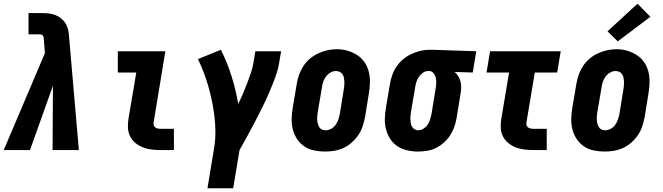

<svg xmlns="http://www.w3.org/2000/svg" viewBox="-37 -805 3557 1030"><path d="M-17 0 204 -520 198 -594Q198 -599 197 -604.5Q196 -610 193 -614Q190 -618 185 -619.5Q180 -621 175 -621H116V-735H175Q193 -735 210.5 -734Q228 -733 244.5 -729Q261 -725 275.5 -717Q290 -709 301 -697Q310 -688 316 -677Q322 -666 326 -654Q330 -642 331.5 -629Q333 -616 334 -603L386 0H245L247 -345L124 0Z M824 0Q800 0 775.5 -3Q751 -6 729.5 -14.5Q708 -23 690 -37.5Q672 -52 661.5 -72.5Q651 -93 649.5 -117.5Q648 -142 652 -166L694 -416H595V-530H850L787 -147Q786 -140 788 -133Q790 -126 796 -121.5Q802 -117 809 -115.5Q816 -114 824 -114H896V0Z M1076 205 1113 -19Q1119 -60 1118.5 -101.5Q1118 -143 1113 -183.5Q1108 -224 1100 -263Q1092 -302 1081 -340.5Q1070 -379 1056 -416Q1042 -453 1025 -488L1148 -538Q1182 -470 1205 -397Q1228 -324 1241 -248Q1255 -276 1267 -304Q1279 -332 1290 -361Q1301 -390 1310.5 -418.5Q1320 -447 1324 -477L1333 -530H1471L1462 -477Q1456 -435 1441 -394Q1426 -353 1409 -313Q1392 -273 1372.5 -233.5Q1353 -194 1332.5 -155Q1312 -116 1291 -77Q1270 -38 1248 0L1214 205Z M1706 8Q1677 8 1648 2Q1619 -4 1596 -19.5Q1573 -35 1557.5 -58Q1542 -81 1534.5 -108.5Q1527 -136 1527.5 -165.5Q1528 -195 1533 -225L1555 -355Q1559 -380 1567.5 -404Q1576 -428 1590.5 -450.5Q1605 -473 1626 -490.5Q1647 -508 1671 -519Q1695 -530 1720 -535.5Q1745 -541 1770 -541Q1800 -541 1827.5 -533Q1855 -525 1878.5 -510Q1902 -495 1918 -472Q1934 -449 1941 -421.5Q1948 -394 1947.5 -364.5Q1947 -335 1942 -305L1921 -175Q1916 -151 1908 -126.5Q1900 -102 1885 -80Q1870 -58 1849.5 -40Q1829 -22 1805 -11Q1781 0 1756 4Q1731 8 1706 8ZM1709 -106Q1724 -106 1739 -114Q1754 -122 1763.5 -135.5Q1773 -149 1778 -164Q1783 -179 1786 -194L1807 -324Q1809 -335 1810 -346Q1811 -357 1810.5 -367.5Q1810 -378 1808 -388Q1806 -398 1800.5 -406.5Q1795 -415 1785.5 -419.5Q1776 -424 1765 -424Q1750 -424 1735.5 -415.5Q1721 -407 1711.5 -394Q1702 -381 1697 -366Q1692 -351 1690 -336L1668 -206Q1666 -195 1665 -184.5Q1664 -174 1664.5 -163.5Q1665 -153 1667.5 -143Q1670 -133 1675 -124Q1680 -115 1689 -110.5Q1698 -106 1709 -106Z M2205 8Q2176 8 2147.5 1.5Q2119 -5 2096 -20Q2073 -35 2057.5 -58Q2042 -81 2034.5 -108.5Q2027 -136 2027.5 -165.5Q2028 -195 2033 -225L2055 -355Q2059 -379 2067.5 -403Q2076 -427 2090.5 -448.5Q2105 -470 2125.5 -487Q2146 -504 2169.5 -515Q2193 -526 2217.5 -532Q2242 -538 2267 -538Q2271 -538 2275 -538Q2279 -538 2283 -538L2518 -530L2499 -416L2402 -419Q2413 -409 2421 -396.5Q2429 -384 2433 -369Q2437 -354 2437 -337.5Q2437 -321 2434 -305L2413 -175Q2409 -151 2401 -127Q2393 -103 2379 -81Q2365 -59 2345 -41Q2325 -23 2302 -11.5Q2279 0 2254 4Q2229 8 2205 8ZM2207 -106Q2222 -106 2235.5 -115Q2249 -124 2257.5 -137Q2266 -150 2270.5 -164.5Q2275 -179 2278 -194L2299 -324Q2302 -339 2303 -354.5Q2304 -370 2301.5 -384Q2299 -398 2290 -410.5Q2281 -423 2267 -424H2264Q2263 -424 2262 -424Q2261 -424 2260 -424Q2245 -424 2231.5 -414.5Q2218 -405 2209.5 -392Q2201 -379 2196.5 -364.5Q2192 -350 2190 -336L2168 -206Q2166 -195 2165 -184.5Q2164 -174 2164.5 -163.5Q2165 -153 2167 -143Q2169 -133 2174 -124.5Q2179 -116 2188 -111Q2197 -106 2207 -106Z M2824 0Q2800 0 2775.5 -3Q2751 -6 2729.5 -14.5Q2708 -23 2690 -37.5Q2672 -52 2661.5 -72.5Q2651 -93 2649.5 -117.5Q2648 -142 2652 -166L2694 -416H2573L2592 -530H2971L2952 -416H2832L2787 -147Q2786 -140 2788 -133Q2790 -126 2796 -121.5Q2802 -117 2809 -115.5Q2816 -114 2824 -114H2896V0Z M3206 8Q3177 8 3148 2Q3119 -4 3096 -19.5Q3073 -35 3057.5 -58Q3042 -81 3034.5 -108.5Q3027 -136 3027.5 -165.5Q3028 -195 3033 -225L3055 -355Q3059 -380 3067.5 -404Q3076 -428 3090.5 -450.5Q3105 -473 3126 -490.5Q3147 -508 3171 -519Q3195 -530 3220 -535.5Q3245 -541 3270 -541Q3300 -541 3327.5 -533Q3355 -525 3378.5 -510Q3402 -495 3418 -472Q3434 -449 3441 -421.5Q3448 -394 3447.5 -364.5Q3447 -335 3442 -305L3421 -175Q3416 -151 3408 -126.5Q3400 -102 3385 -80Q3370 -58 3349.5 -40Q3329 -22 3305 -11Q3281 0 3256 4Q3231 8 3206 8ZM3209 -106Q3224 -106 3239 -114Q3254 -122 3263.5 -135.5Q3273 -149 3278 -164Q3283 -179 3286 -194L3307 -324Q3309 -335 3310 -346Q3311 -357 3310.5 -367.5Q3310 -378 3308 -388Q3306 -398 3300.5 -406.5Q3295 -415 3285.5 -419.5Q3276 -424 3265 -424Q3250 -424 3235.5 -415.5Q3221 -407 3211.5 -394Q3202 -381 3197 -366Q3192 -351 3190 -336L3168 -206Q3166 -195 3165 -184.5Q3164 -174 3164.5 -163.5Q3165 -153 3167.5 -143Q3170 -133 3175 -124Q3180 -115 3189 -110.5Q3198 -106 3209 -106ZM3277 -583 3222 -637 3383 -785 3452 -715Z"/></svg>

Font: Iosevka Slab Heavy Oblique
Style: Regular
Weight: 900
Italic angle: -9°
Monospace: yes
Designer: Belleve Invis
Foundry: Belleve Invis
Version: Version 11.1.1; ttfautohint (v1.8.3)